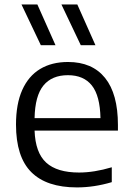

<svg xmlns="http://www.w3.org/2000/svg" viewBox="-20 -828 590 858"><path d="M507 -244.5H134.5Q138 -145.5 186.5 -101.2Q235 -57 333.5 -57Q400.5 -57 479.5 -80.5V-14Q400.5 9.5 324 9.5Q188 9.5 119.8 -58.8Q51.5 -127 51.5 -271.5Q51.5 -363 79.2 -425.5Q107 -488 159 -519.5Q211 -551 284 -551Q392 -551 449.5 -479.8Q507 -408.5 507 -269.5ZM134.5 -300H429Q427 -400 390.5 -446Q354 -492 283.5 -492Q212 -492 174.2 -446Q136.5 -400 134.5 -300ZM162.5 -626 76 -808H147L228 -626ZM341 -626 254.5 -808H325.5L406.5 -626Z"/></svg>

Font: Encode Sans Semi Expanded
Style: Regular
Weight: 400
Width: 6
Designer: Multiple Designers
Foundry: Impallari Type
Version: Version 2.000